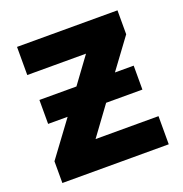

<svg xmlns="http://www.w3.org/2000/svg" viewBox="-104 -639 697 731"><g transform="rotate(-20 244.0 -273.0)"><path d="M449 -546V-449L359 -327H435V-230H288L203 -114H458V0H27V-88L132 -230H53V-327H203L280 -432H42V-546Z"/></g></svg>

Font: Noto Sans IKEA
Style: Bold
Weight: 600
Designer: Monotype Design Team
Foundry: Monotype Imaging Inc.
Version: Version 2.001